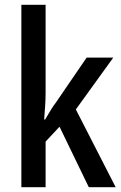

<svg xmlns="http://www.w3.org/2000/svg" viewBox="-20 -780 505 800"><path d="M170 -394Q170 -365 168 -337.5Q166 -310 164 -282H168Q175 -294 182 -305.5Q189 -317 196 -328.5Q203 -340 211 -350L341 -540H452L296 -324L462 0H350L228 -252L170 -190V0H69V-760H170Z"/></svg>

Font: Noto Sans Bengali Condensed Medium
Style: Regular
Weight: 500
Width: 3
Designer: Jelle Bosma - Monotype Design Team
Foundry: Monotype Imaging Inc.
Version: Version 2.003